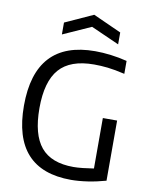

<svg xmlns="http://www.w3.org/2000/svg" viewBox="-102 -1030 866 1113"><g transform="rotate(10 331.0 -474.0)"><path d="M394 9Q51 9 51 -368Q51 -750 404 -750Q448 -750 496 -744Q544 -738 592 -726V-650Q532 -664 491 -668.5Q450 -673 411 -673Q271 -673 206.5 -599.5Q142 -526 142 -369Q142 -214 203 -140.5Q264 -67 395 -67Q418 -67 450.5 -70.5Q483 -74 514 -79V-376H598V-22Q573 -15 546 -9Q519 -3 492 1Q465 5 440 7Q415 9 394 9ZM196 -882 361 -957 527 -882V-812L361 -886L196 -812Z"/></g></svg>

Font: Encode Sans Normal
Style: Regular
Weight: 400
Designer: Pablo Impallari, Andres Torresi
Foundry: Pablo Impallari, Andres Torresi
Version: Version 1.000; ttfautohint (v1.00) -l 8 -r 50 -G 200 -x 14 -